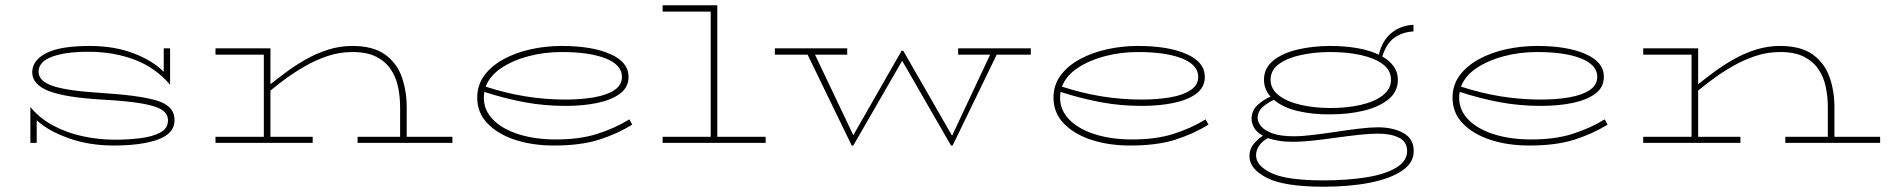

<svg xmlns="http://www.w3.org/2000/svg" viewBox="-20 -540 7152 727"><path d="M641 -85Q641 -35 579 -12Q517 11 410 11Q317 11 239 -17Q161 -45 119 -85V1H95V-135Q130 -92 181.5 -64.5Q233 -37 293.5 -24Q354 -11 415 -11Q468 -11 513.5 -17Q559 -23 587.5 -38.5Q616 -54 616 -84Q616 -110 591.5 -125Q567 -140 512 -149Q457 -158 365 -163Q227 -171 164.5 -195.5Q102 -220 102 -266Q102 -311 154.5 -338.5Q207 -366 320 -366Q413 -366 486 -338Q559 -310 600 -268V-357H624V-219Q569 -284 489.5 -314Q410 -344 315 -344Q227 -344 176.5 -325Q126 -306 126 -268Q126 -233 180 -214.5Q234 -196 365 -188Q508 -179 574.5 -159Q641 -139 641 -85Z M1164 1H796V-22H979V-333H796V-357H1004V-221Q1029 -241 1062.5 -266Q1096 -291 1136 -314Q1176 -337 1221 -351.5Q1266 -366 1314 -366Q1393 -366 1438 -333.5Q1483 -301 1501.5 -248Q1520 -195 1520 -134V-22H1693V1H1334V-22H1495V-134Q1495 -172 1487.5 -209.5Q1480 -247 1460 -277Q1440 -307 1405 -325Q1370 -343 1314 -343Q1266 -343 1221 -328Q1176 -313 1136 -290Q1096 -267 1062.5 -242.5Q1029 -218 1004 -197V-22H1164Z M2374 -68Q2317 -33 2248 -11Q2179 11 2077 11Q1996 11 1930.5 -10.5Q1865 -32 1826 -72.5Q1787 -113 1787 -170Q1787 -218 1814 -254.5Q1841 -291 1887 -316Q1933 -341 1990 -353.5Q2047 -366 2107 -366Q2221 -366 2290.5 -335.5Q2360 -305 2360 -249Q2360 -210 2328.5 -186Q2297 -162 2243 -150.5Q2189 -139 2121 -139Q2041 -139 1966 -153Q1891 -167 1814 -192Q1812 -181 1812 -170Q1812 -123 1846.5 -87.5Q1881 -52 1941 -32.5Q2001 -13 2077 -12Q2171 -11 2239.5 -32.5Q2308 -54 2363 -88ZM2107 -343Q2042 -343 1982.5 -327.5Q1923 -312 1879 -283Q1835 -254 1819 -212Q1968 -163 2121 -163Q2181 -163 2229.5 -171.5Q2278 -180 2306.5 -199Q2335 -218 2335 -249Q2335 -294 2274 -318.5Q2213 -343 2107 -343Z M2879 1H2489V-22H2671V-496H2489V-520H2696V-22H2879Z M3211 11H3205L3038 -333H2914V-357H3188V-333H3066L3211 -28L3394 -348H3400L3585 -26L3729 -333H3608V-357H3883V-333H3754L3587 11H3581L3396 -310Z M4556 -68Q4499 -33 4430 -11Q4361 11 4259 11Q4178 11 4112.5 -10.5Q4047 -32 4008 -72.5Q3969 -113 3969 -170Q3969 -218 3996 -254.5Q4023 -291 4069 -316Q4115 -341 4172 -353.5Q4229 -366 4289 -366Q4403 -366 4472.5 -335.5Q4542 -305 4542 -249Q4542 -210 4510.5 -186Q4479 -162 4425 -150.5Q4371 -139 4303 -139Q4223 -139 4148 -153Q4073 -167 3996 -192Q3994 -181 3994 -170Q3994 -123 4028.5 -87.5Q4063 -52 4123 -32.5Q4183 -13 4259 -12Q4353 -11 4421.5 -32.5Q4490 -54 4545 -88ZM4289 -343Q4224 -343 4164.5 -327.5Q4105 -312 4061 -283Q4017 -254 4001 -212Q4150 -163 4303 -163Q4363 -163 4411.5 -171.5Q4460 -180 4488.5 -199Q4517 -218 4517 -249Q4517 -294 4456 -318.5Q4395 -343 4289 -343Z M5273 -238Q5273 -193 5237.5 -164Q5202 -135 5144 -121Q5086 -107 5018 -107Q4952 -106 4894.5 -119.5Q4837 -133 4804 -162Q4781 -152 4761.5 -135Q4742 -118 4742 -93Q4742 -78 4755 -62Q4768 -46 4798 -35Q4828 -24 4880 -24Q4909 -24 4951 -29Q4993 -34 5039 -41Q5085 -48 5127 -53Q5169 -58 5197 -58Q5254 -58 5293.5 -36.5Q5333 -15 5333 32Q5333 77 5288 107Q5243 137 5166 152Q5089 167 4992 167Q4843 167 4777 133.5Q4711 100 4711 51Q4711 24 4727.5 4.5Q4744 -15 4762 -26Q4737 -40 4728 -57.5Q4719 -75 4719 -90Q4719 -122 4742.5 -143Q4766 -164 4791 -174Q4766 -202 4766 -238Q4766 -282 4801 -310.5Q4836 -339 4893.5 -352.5Q4951 -366 5018 -366Q5071 -366 5118 -358Q5165 -350 5201 -333Q5213 -386 5248.5 -415Q5284 -444 5332 -446V-421Q5292 -419 5261 -398Q5230 -377 5214 -326Q5241 -311 5257 -289Q5273 -267 5273 -238ZM4791 -238Q4791 -203 4822 -179Q4853 -155 4905 -143Q4957 -131 5018 -131Q5081 -131 5133 -143Q5185 -155 5216 -179Q5247 -203 5247 -238Q5247 -274 5216 -297Q5185 -320 5133 -331.5Q5081 -343 5018 -343Q4957 -343 4905 -331.5Q4853 -320 4822 -297Q4791 -274 4791 -238ZM4736 48Q4736 88 4794.5 115.5Q4853 143 4991 143Q5081 143 5153 131.5Q5225 120 5266.5 95Q5308 70 5308 32Q5308 -3 5277.5 -18.5Q5247 -34 5197 -34Q5167 -34 5125.5 -29.5Q5084 -25 5038 -18.5Q4992 -12 4949.5 -7.5Q4907 -3 4877 -3Q4846 -3 4822 -7Q4798 -11 4781 -17Q4761 -7 4748.5 10.5Q4736 28 4736 48Z M6067 -68Q6010 -33 5941 -11Q5872 11 5770 11Q5689 11 5623.5 -10.5Q5558 -32 5519 -72.5Q5480 -113 5480 -170Q5480 -218 5507 -254.5Q5534 -291 5580 -316Q5626 -341 5683 -353.5Q5740 -366 5800 -366Q5914 -366 5983.5 -335.5Q6053 -305 6053 -249Q6053 -210 6021.5 -186Q5990 -162 5936 -150.5Q5882 -139 5814 -139Q5734 -139 5659 -153Q5584 -167 5507 -192Q5505 -181 5505 -170Q5505 -123 5539.5 -87.5Q5574 -52 5634 -32.5Q5694 -13 5770 -12Q5864 -11 5932.5 -32.5Q6001 -54 6056 -88ZM5800 -343Q5735 -343 5675.5 -327.5Q5616 -312 5572 -283Q5528 -254 5512 -212Q5661 -163 5814 -163Q5874 -163 5922.5 -171.5Q5971 -180 5999.5 -199Q6028 -218 6028 -249Q6028 -294 5967 -318.5Q5906 -343 5800 -343Z M6570 1H6202V-22H6385V-333H6202V-357H6410V-221Q6435 -241 6468.5 -266Q6502 -291 6542 -314Q6582 -337 6627 -351.5Q6672 -366 6720 -366Q6799 -366 6844 -333.5Q6889 -301 6907.5 -248Q6926 -195 6926 -134V-22H7099V1H6740V-22H6901V-134Q6901 -172 6893.5 -209.5Q6886 -247 6866 -277Q6846 -307 6811 -325Q6776 -343 6720 -343Q6672 -343 6627 -328Q6582 -313 6542 -290Q6502 -267 6468.5 -242.5Q6435 -218 6410 -197V-22H6570Z"/></svg>

Font: BhuTuka Expanded One
Style: Regular
Weight: 400
Designer: Erin McLaughlin
Version: Version 1.000; ttfautohint (v1.8.3)